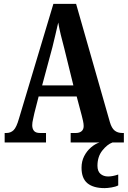

<svg xmlns="http://www.w3.org/2000/svg" viewBox="-20 -734 658 989"><path d="M4 0V-49H13Q35 -49 50 -63.5Q65 -78 78 -124L255 -714H372L546 -105Q555 -74 570.5 -61.5Q586 -49 610 -49H618V0H344V-49H371Q389 -49 400 -58Q411 -67 411 -85Q411 -96 407.5 -112Q404 -128 401 -139L375 -237H179L157 -151Q155 -139 150.5 -121Q146 -103 146 -89Q146 -71 155 -60Q164 -49 186 -49H217V0ZM197 -294H358L311 -485Q301 -522 293 -555Q285 -588 280 -618Q273 -588 265.5 -555.5Q258 -523 250 -491ZM519 235Q461 235 430.5 210Q400 185 400 130Q400 97 413.5 70.5Q427 44 448.5 25.5Q470 7 492 0H559Q532 10 507 41.5Q482 73 482 120Q482 148 497.5 161.5Q513 175 537 175Q560 175 589 165V221Q576 228 554.5 231.5Q533 235 519 235Z"/></svg>

Font: Noto Serif Tamil ExtraCondensed
Style: Bold
Weight: 700
Width: 2
Designer: Indian Type Foundry, Tom Grace, and the Monotype Design Team
Foundry: Monotype Imaging Inc.
Version: Version 2.004; ttfautohint (v1.8.4.7-5d5b)